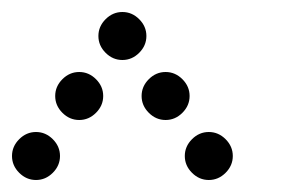

<svg xmlns="http://www.w3.org/2000/svg" viewBox="-20 -700 472 320"><path d="M300 -412Q288 -424 288 -440Q288 -456 300 -468Q312 -480 328 -480Q344 -480 356 -468Q368 -456 368 -440Q368 -424 356 -412Q344 -400 328 -400Q312 -400 300 -412ZM12 -412Q0 -424 0 -440Q0 -456 12 -468Q24 -480 40 -480Q56 -480 68 -468Q80 -456 80 -440Q80 -424 68 -412Q56 -400 40 -400Q24 -400 12 -412ZM228 -512Q216 -524 216 -540Q216 -556 228 -568Q240 -580 256 -580Q272 -580 284 -568Q296 -556 296 -540Q296 -524 284 -512Q272 -500 256 -500Q240 -500 228 -512ZM84 -512Q72 -524 72 -540Q72 -556 84 -568Q96 -580 112 -580Q128 -580 140 -568Q152 -556 152 -540Q152 -524 140 -512Q128 -500 112 -500Q96 -500 84 -512ZM156 -612Q144 -624 144 -640Q144 -656 156 -668Q168 -680 184 -680Q200 -680 212 -668Q224 -656 224 -640Q224 -624 212 -612Q200 -600 184 -600Q168 -600 156 -612Z"/></svg>

Font: Dotrice Condensed
Style: Regular
Weight: 400
Width: 2
Monospace: yes
Designer: Paul Flo Williams
Foundry: His Deeds Are Dust
Version: Version 1.001